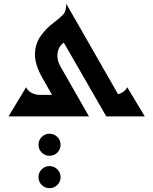

<svg xmlns="http://www.w3.org/2000/svg" viewBox="-20 -611 805 1008"><path d="M25 0 117 -153Q127 -133 147 -123Q167 -113 185 -113H253L202 -203Q162 -274 163.5 -328Q165 -382 194 -422.5Q223 -463 263 -493Q294 -516 311 -534Q328 -552 328 -591L600 -116Q615 -120 628 -129.5Q641 -139 648 -153L740 0H538L315 -387Q288 -369 282.5 -333Q277 -297 299 -259L447 0ZM240 207Q216 207 199 190Q182 173 182 149Q182 125 199 108Q216 91 240 91Q264 91 281 108Q298 125 298 149Q298 173 281 190Q264 207 240 207ZM240 377Q216 377 199 360Q182 343 182 319Q182 295 199 278Q216 261 240 261Q264 261 281 278Q298 295 298 319Q298 343 281 360Q264 377 240 377Z"/></svg>

Font: Reem Kufi Medium
Style: Regular
Weight: 500
Designer: Khaled Hosny
Version: Version 1.001